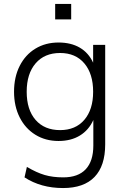

<svg xmlns="http://www.w3.org/2000/svg" viewBox="-20 -728 635 971"><path d="M512 -501V2Q512 111 458 167Q404 223 299 223Q187 223 104 169L116 116Q165 145 206 157Q247 169 300 169Q375 169 413.5 128Q452 87 452 8V-121Q429 -70 384 -42.5Q339 -15 276 -15Q210 -15 159 -46.5Q108 -78 79.5 -134.5Q51 -191 51 -264Q51 -338 79.5 -394.5Q108 -451 159 -482Q210 -513 276 -513Q339 -513 383.5 -487Q428 -461 451 -411V-501ZM451 -264Q451 -355 406.5 -407.5Q362 -460 284 -460Q205 -460 160 -407.5Q115 -355 115 -264Q115 -173 160 -121.5Q205 -70 284 -70Q362 -70 406.5 -122Q451 -174 451 -264ZM340 -708V-630H259V-708Z"/></svg>

Font: Muli Light
Style: Regular
Weight: 300
Designer: Vernon Adams
Foundry: Vernon Adams
Version: Version 2.100